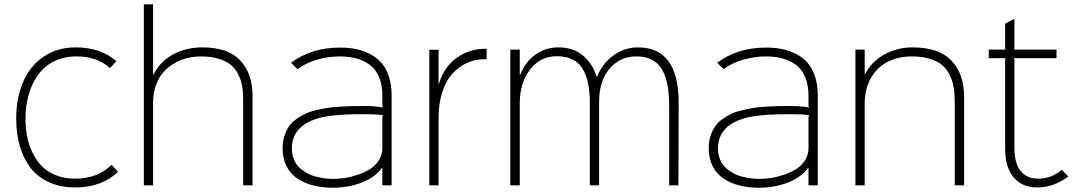

<svg xmlns="http://www.w3.org/2000/svg" viewBox="-20 -860 4987 891"><path d="M498 -95.2 527.8 -63Q452.1 9.8 330.1 9.8Q261.7 9.8 209 -13.7Q156.2 -37.1 122.8 -79.8Q89.4 -122.6 72.3 -180.7Q55.2 -238.8 55.2 -310.1Q55.2 -405.8 87.4 -480.2Q119.6 -554.7 182.9 -597.4Q246.1 -640.1 331.1 -640.1Q446.8 -640.1 520 -576.2L490.2 -543.9Q429.7 -599.6 332 -598.1Q273.4 -597.7 227.8 -573.7Q182.1 -549.8 154.3 -509.3Q126.5 -468.8 112.3 -418Q98.1 -367.2 98.1 -310.1Q98.1 -265.6 106 -225.6Q113.8 -185.5 131.6 -149.7Q149.4 -113.8 175.5 -87.6Q201.7 -61.5 241 -46.1Q280.3 -30.8 329.1 -30.8Q432.1 -30.8 498 -95.2Z M1151.9 -413.1V0H1108.4V-400.9Q1108.4 -435.1 1103.3 -462.6Q1098.1 -490.2 1085 -516.1Q1071.8 -542 1050.3 -559.6Q1028.8 -577.1 994.1 -587.6Q959.5 -598.1 913.6 -598.1Q880.9 -598.1 849.9 -590.8Q818.8 -583.5 789.8 -566.7Q760.7 -549.8 738.8 -525.6Q716.8 -501.5 703.6 -464.6Q690.4 -427.7 690.4 -382.8V0H647.5V-839.8H690.4V-514.2H692.4Q722.7 -574.7 782.7 -607.4Q842.8 -640.1 919.4 -640.1Q1037.6 -640.1 1094.7 -579.8Q1151.9 -519.5 1151.9 -413.1Z M1754.4 -319.8 1759.3 -325.2Q1726.1 -330.1 1676.3 -330.1Q1614.3 -330.1 1579.1 -328.1Q1514.2 -324.7 1470.2 -314.9Q1334.5 -280.3 1334.5 -171.9Q1334.5 -143.6 1343.8 -120.4Q1353 -97.2 1369.4 -82.3Q1385.7 -67.4 1405 -56.6Q1424.3 -45.9 1446.8 -40.3Q1469.2 -34.7 1488.3 -32.2Q1507.3 -29.8 1525.4 -29.8Q1549.8 -29.8 1577.6 -33.7Q1605.5 -37.6 1637.5 -48.1Q1669.4 -58.6 1695.1 -74Q1720.7 -89.4 1737.5 -115.2Q1754.4 -141.1 1754.4 -172.9ZM1797.4 -418V0H1754.4V-81.1H1752.4Q1721.7 -37.6 1659.7 -13.2Q1597.7 11.2 1524.4 11.2Q1476.1 11.2 1435.1 1Q1394 -9.3 1361.3 -30.5Q1328.6 -51.8 1310.1 -87.9Q1291.5 -124 1291.5 -171.9Q1291.5 -203.1 1299.8 -229Q1308.1 -254.9 1321 -273.7Q1334 -292.5 1355.5 -307.6Q1377 -322.8 1397.7 -332.5Q1418.5 -342.3 1448.2 -349.1Q1478 -356 1502 -359.6Q1525.9 -363.3 1559.3 -365.2Q1592.8 -367.2 1614.7 -367.7Q1636.7 -368.2 1668.5 -368.2Q1718.3 -368.2 1759.3 -360.8L1754.4 -366.2V-415Q1754.4 -466.3 1738.8 -502.9Q1723.1 -539.6 1695.1 -559.8Q1667 -580.1 1633.1 -589.1Q1599.1 -598.1 1557.1 -598.1Q1505.4 -598.1 1453.4 -583.7Q1401.4 -569.3 1360.4 -539.1L1330.6 -568.8Q1425.3 -639.2 1557.1 -639.2Q1597.2 -639.2 1631.6 -632.3Q1666 -625.5 1697.3 -609.4Q1728.5 -593.3 1750.2 -568.4Q1772 -543.5 1784.7 -505.1Q1797.4 -466.8 1797.4 -418Z M2238.3 -633.8V-585H2228.5Q2187.5 -585.4 2150.6 -569.6Q2113.8 -553.7 2082.8 -521.7Q2051.8 -489.7 2033.4 -435.3Q2015.1 -380.9 2015.1 -310.1V0H1972.2V-628.9H2015.1V-471.2H2017.1Q2039.1 -547.4 2098.1 -590.6Q2157.2 -633.8 2233.4 -633.8Z M3129.4 -383.8 3128.4 0H3085.4V-363.8Q3085.4 -407.7 3081.3 -441.7Q3077.1 -475.6 3066.7 -505.9Q3056.2 -536.1 3039.3 -555.9Q3022.5 -575.7 2995.4 -587.2Q2968.3 -598.6 2932.1 -598.1Q2877.9 -598.1 2837.9 -568.4Q2797.9 -538.6 2778.8 -491.7Q2759.8 -444.8 2760.3 -389.2V0H2717.3V-379.9Q2717.3 -431.2 2709.7 -469.7Q2702.1 -508.3 2685.1 -538.3Q2668 -568.4 2637.5 -583.7Q2606.9 -599.1 2563.5 -599.1Q2487.3 -599.1 2439.7 -537.1Q2392.1 -475.1 2392.1 -381.8V0H2348.1V-629.9H2392.1V-513.2H2394.5Q2416.5 -571.3 2463.4 -605.7Q2510.3 -640.1 2572.3 -640.1Q2641.1 -640.1 2685.8 -601.8Q2730.5 -563.5 2748.5 -504.9H2750.5Q2776.9 -567.4 2828.1 -603.8Q2879.4 -640.1 2940.4 -640.1Q3129.4 -640.1 3129.4 -383.8Z M3731.9 -319.8 3736.8 -325.2Q3703.6 -330.1 3653.8 -330.1Q3591.8 -330.1 3556.6 -328.1Q3491.7 -324.7 3447.8 -314.9Q3312 -280.3 3312 -171.9Q3312 -143.6 3321.3 -120.4Q3330.6 -97.2 3346.9 -82.3Q3363.3 -67.4 3382.6 -56.6Q3401.9 -45.9 3424.3 -40.3Q3446.8 -34.7 3465.8 -32.2Q3484.9 -29.8 3502.9 -29.8Q3527.3 -29.8 3555.2 -33.7Q3583 -37.6 3615 -48.1Q3647 -58.6 3672.6 -74Q3698.2 -89.4 3715.1 -115.2Q3731.9 -141.1 3731.9 -172.9ZM3774.9 -418V0H3731.9V-81.1H3730Q3699.2 -37.6 3637.2 -13.2Q3575.2 11.2 3502 11.2Q3453.6 11.2 3412.6 1Q3371.6 -9.3 3338.9 -30.5Q3306.2 -51.8 3287.6 -87.9Q3269 -124 3269 -171.9Q3269 -203.1 3277.3 -229Q3285.6 -254.9 3298.6 -273.7Q3311.5 -292.5 3333 -307.6Q3354.5 -322.8 3375.2 -332.5Q3396 -342.3 3425.8 -349.1Q3455.6 -356 3479.5 -359.6Q3503.4 -363.3 3536.9 -365.2Q3570.3 -367.2 3592.3 -367.7Q3614.3 -368.2 3646 -368.2Q3695.8 -368.2 3736.8 -360.8L3731.9 -366.2V-415Q3731.9 -466.3 3716.3 -502.9Q3700.7 -539.6 3672.6 -559.8Q3644.5 -580.1 3610.6 -589.1Q3576.7 -598.1 3534.7 -598.1Q3482.9 -598.1 3430.9 -583.7Q3378.9 -569.3 3337.9 -539.1L3308.1 -568.8Q3402.8 -639.2 3534.7 -639.2Q3574.7 -639.2 3609.1 -632.3Q3643.6 -625.5 3674.8 -609.4Q3706.1 -593.3 3727.8 -568.4Q3749.5 -543.5 3762.2 -505.1Q3774.9 -466.8 3774.9 -418Z M4454.1 -409.2V0H4410.6V-387.2Q4410.6 -425.3 4405.5 -455.1Q4400.4 -484.9 4387 -512.5Q4373.5 -540 4351.6 -558.3Q4329.6 -576.7 4293.9 -587.4Q4258.3 -598.1 4210.9 -598.1Q4149.9 -598.1 4101.3 -574.2Q4052.7 -550.3 4022.7 -499.5Q3992.7 -448.7 3992.7 -377.9V0H3949.7V-629.9H3992.7V-515.1H3994.6Q4023.4 -573.7 4083.5 -606.9Q4143.6 -640.1 4215.8 -640.1Q4335.9 -640.1 4395 -579.1Q4454.1 -518.1 4454.1 -409.2Z M4907.7 -71.8 4937.5 -41Q4870.6 9.8 4792.5 9.8Q4724.1 9.8 4684.3 -36.4Q4644.5 -82.5 4644.5 -170.9V-585L4647.5 -589.8H4568.4V-629.9H4647.5L4644.5 -634.8V-750L4687.5 -772.9V-634.8L4684.6 -629.9H4882.8V-589.8H4684.6L4687.5 -585V-174.8Q4687.5 -102.5 4716.1 -66.7Q4744.6 -30.8 4797.4 -30.8Q4858.4 -30.8 4907.7 -71.8Z"/></svg>

Font: Sinkin Sans 200 X Light
Style: Regular
Weight: 200
Designer: Keith Bates
Foundry: K-Type
Version: Sinkin Sans (version 1.0)  by Keith Bates   •   © 2014   www